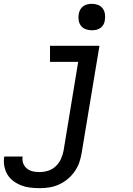

<svg xmlns="http://www.w3.org/2000/svg" viewBox="-76 -769 696 1002"><path d="M131 213Q106 213 81.5 210Q57 207 35 198.5Q13 190 -6 176Q-25 162 -37 142Q-49 122 -53.5 98Q-58 74 -54 49Q-54 49 -54 48.5Q-54 48 -53 48H42Q42 48 42 48Q42 48 42 48Q40 60 42 72Q44 84 50 94Q56 104 65 111Q74 118 84.5 122Q95 126 107 127.5Q119 129 131 129Q154 129 176.5 121.5Q199 114 216 97.5Q233 81 242.5 59.5Q252 38 256 16L332 -446H185V-530H443L350 30Q346 55 337.5 79.5Q329 104 313.5 126Q298 148 277 165.5Q256 183 231.5 194Q207 205 181.5 209Q156 213 131 213ZM403 -611Q387 -611 371.5 -616.5Q356 -622 346.5 -634.5Q337 -647 334.5 -663.5Q332 -680 335 -697Q337 -708 343 -719Q349 -730 359 -737Q369 -744 380.5 -746.5Q392 -749 403 -749Q420 -749 435 -743.5Q450 -738 459.5 -725.5Q469 -713 471.5 -696.5Q474 -680 471 -663Q470 -652 464 -641Q458 -630 448 -623Q438 -616 426.5 -613.5Q415 -611 403 -611Z"/></svg>

Font: Iosevka Curly Medium Extended
Style: Italic
Weight: 500
Width: 7
Italic angle: -9°
Monospace: yes
Designer: Belleve Invis
Foundry: Belleve Invis
Version: Version 11.1.0; ttfautohint (v1.8.3)